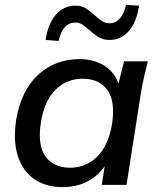

<svg xmlns="http://www.w3.org/2000/svg" viewBox="-20 -754 649 783"><path d="M33 0ZM236 9Q166 9 119 -24Q72 -57 52.5 -118.5Q33 -180 46 -266Q67 -387 136.5 -450Q206 -513 305 -513Q363 -513 405.5 -486Q448 -459 463 -413L486 -504H583Q575 -473 568 -442.5Q561 -412 556 -383L496 0H395L407 -76Q379 -36 335.5 -13.5Q292 9 236 9ZM266 -70Q330 -70 376 -115Q422 -160 437 -249Q451 -342 417.5 -387.5Q384 -433 317 -433Q252 -433 206.5 -388Q161 -343 147 -256Q132 -163 165 -116.5Q198 -70 266 -70ZM219 -587 166 -591Q176 -658 208 -694.5Q240 -731 288 -731Q314 -731 332.5 -718.5Q351 -706 366 -692Q380 -679 394.5 -669Q409 -659 426 -659Q476 -659 494 -734L547 -731Q537 -663 505 -627Q473 -591 426 -591Q400 -591 380.5 -603.5Q361 -616 346 -630Q332 -643 318 -652.5Q304 -662 287 -662Q236 -662 219 -587Z"/></svg>

Font: Winston Medium
Style: Italic
Weight: 500
Italic angle: -9°
Designer: Original fonts by Vernon Adams / Changes by Cristiano Sobral
Foundry: Original fonts by Vernon Adams / Changes by Cristiano Sobral
Version: Version 2.503;July 17, 2020;FontCreator 13.0.0.2655 64-bit